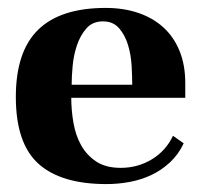

<svg xmlns="http://www.w3.org/2000/svg" viewBox="-20 -455 508 485"><path d="M247 -435Q292 -435 329 -422.5Q366 -410 392.5 -386Q419 -362 433.5 -326.5Q448 -291 448 -245V-208H160Q160 -177 165.5 -145Q171 -113 185 -88Q199 -63 223 -47Q247 -31 285 -31Q328 -31 363.5 -52.5Q399 -74 417 -112L444 -93Q431 -65 409.5 -45Q388 -25 362.5 -13Q337 -1 308 4.5Q279 10 249 10Q134 10 77 -41.5Q20 -93 20 -210Q20 -325 76.5 -380Q133 -435 247 -435ZM314 -241Q314 -261 312.5 -288.5Q311 -316 303.5 -341Q296 -366 281 -383.5Q266 -401 240 -401Q214 -401 198.5 -383.5Q183 -366 174.5 -341Q166 -316 163.5 -288.5Q161 -261 161 -241Z"/></svg>

Font: Gamine
Style: Bold
Weight: 700
Designer: Tapiwanashe Sebastian Garikayi
Version: Version 1.000